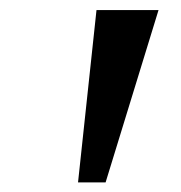

<svg xmlns="http://www.w3.org/2000/svg" viewBox="-20 -850 367 390"><path d="M302 -829.5 194.5 -479.5H138.5L176 -829.5Z"/></svg>

Font: Merriweather Light 18pt SemiBold
Style: Italic
Weight: 600
Italic angle: -7.8°
Version: Version 2.101